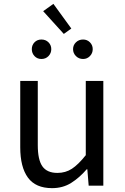

<svg xmlns="http://www.w3.org/2000/svg" viewBox="-20 -963 647 996"><path d="M250 13Q165 13 125 -41.5Q85 -96 85 -199V-543H176V-210Q176 -134 200 -100Q224 -66 278 -66Q320 -66 353 -87.5Q386 -109 425 -158V-543H516V0H440L433 -85H430Q392 -41 349 -14Q306 13 250 13ZM195 -657Q173 -657 159 -672Q145 -687 145 -708Q145 -729 159 -743.5Q173 -758 195 -758Q217 -758 231.5 -743.5Q246 -729 246 -708Q246 -687 231.5 -672Q217 -657 195 -657ZM311 -787 204 -905 257 -943 350 -815ZM411 -657Q389 -657 374 -672Q359 -687 359 -708Q359 -729 374 -743.5Q389 -758 411 -758Q432 -758 446.5 -743.5Q461 -729 461 -708Q461 -687 446.5 -672Q432 -657 411 -657Z"/></svg>

Font: Source Han Sans SC
Style: Regular
Weight: 400
Designer: Ryoko NISHIZUKA 西塚涼子 (kana, bopomofo & ideographs); Paul D. Hunt (Latin, Greek & Cyrillic); Sandoll Communications 산돌커뮤니
Foundry: Adobe
Version: Version 2.002;hotconv 1.0.116;makeotfexe 2.5.65601; ttfautoh